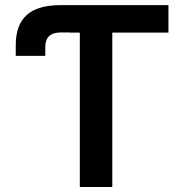

<svg xmlns="http://www.w3.org/2000/svg" viewBox="-20 -748 731 768"><path d="M43 -524.4V-567.4Q43 -648.4 86.9 -688Q130.9 -727.5 222.2 -727.5H260.7V-618.2H224.1Q192.4 -618.2 176.8 -603.8Q161.1 -589.4 161.1 -558.6V-524.4ZM260.7 -617.7V-727.5H653.8V-617.7H429.2V0H299.3V-617.7Z"/></svg>

Font: Inter 17pt SemiBold
Style: Regular
Weight: 600
Version: Version 4.001;git-66647c0bb